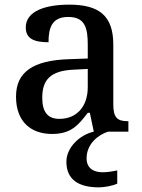

<svg xmlns="http://www.w3.org/2000/svg" viewBox="-20 -567 613 827"><path d="M204 10C285 10 316 -26 358 -81H367L384 0C323 14 266 68 266 130C266 206 318 240 406 240C427 240 464 234 485 224V167C461 172 440 175 422 175C382 175 353 157 353 115C353 52 404 13 446 0H533V-45H530C485 -45 468 -61 468 -117V-375C468 -501 405 -547 278 -547C175 -547 91 -519 91 -449C91 -402 124 -385 189 -385C189 -448 204 -494 274 -494C348 -494 358 -444 358 -373V-315L276 -312C123 -307 49 -257 49 -151C49 -41 115 10 204 10ZM236 -55C185 -55 162 -85 162 -146C162 -222 196 -263 299 -267L358 -270V-191C358 -108 310 -55 236 -55Z"/></svg>

Font: Noto Serif Vithkuqi Medium
Style: Regular
Weight: 500
Version: Version 1.005